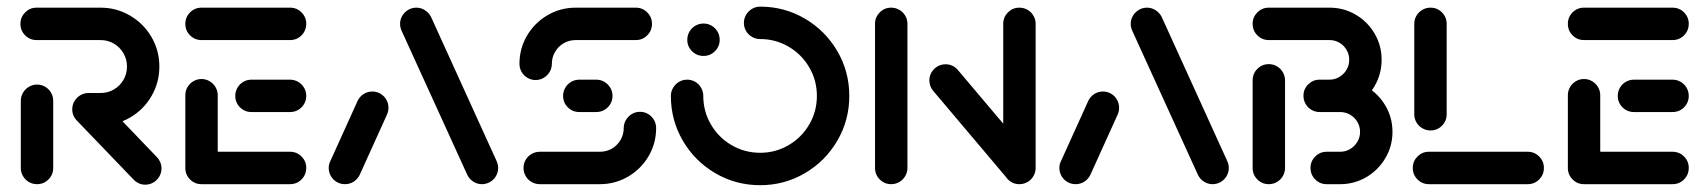

<svg xmlns="http://www.w3.org/2000/svg" viewBox="-20 -541 5017 564"><path d="M88.9 0Q75.9 0 65 -6.3Q54.1 -12.6 47.6 -23.7Q41.1 -34.8 41.1 -47.8V-244.8Q41.1 -257.8 47.6 -268.7Q54.1 -279.6 65 -286.1Q75.9 -292.6 88.9 -292.6Q101.9 -292.6 112.8 -286.1Q123.7 -279.6 130 -268.7Q136.3 -257.8 136.3 -244.8V-47.8Q136.3 -27.8 122.4 -13.9Q108.5 0 88.9 0ZM454.4 -46.3Q454.4 -33.3 448 -22.4Q441.5 -11.5 430.6 -5Q419.6 1.5 406.7 1.5Q397 1.5 388.5 -2.2Q380 -5.9 373.3 -12.6L206.7 -185.9Q192.2 -200.4 192.2 -220Q192.2 -233 198.7 -243.9Q205.2 -254.8 216.1 -261.1Q227 -267.4 240 -267.4Q249.6 -267.4 258.1 -263.9Q266.7 -260.4 273.3 -254.1L440.4 -80Q447 -73.3 450.7 -64.6Q454.4 -55.9 454.4 -46.3ZM192.2 -220Q192.2 -233 198.7 -243.9Q205.2 -254.8 216.1 -261.3Q227 -267.8 240 -267.8H275.2Q296.7 -267.8 314.4 -278.1Q332.2 -288.5 342.6 -306.3Q353 -324.1 353 -345.6Q353 -366.7 342.6 -384.6Q332.2 -402.6 314.4 -413Q296.7 -423.3 275.2 -423.3H87.4Q67.8 -423.3 53.9 -437.2Q40 -451.1 40 -471.1Q40 -490.7 53.9 -504.6Q67.8 -518.5 87.4 -518.5H275.2Q322.2 -518.5 362 -495.2Q401.9 -471.9 425 -432.2Q448.1 -392.6 448.1 -345.6Q448.1 -298.5 425 -258.7Q401.9 -218.9 362 -195.7Q322.2 -172.6 275.2 -172.6H240Q227 -172.6 216.1 -178.9Q205.2 -185.2 198.7 -196.1Q192.2 -207 192.2 -220Z M524.4 -44.8V-261.1Q524.4 -274.1 530.7 -285Q537 -295.9 548 -302.4Q558.9 -308.9 571.9 -308.9Q584.8 -308.9 595.7 -302.4Q606.7 -295.9 613.1 -285Q619.6 -274.1 619.6 -261.1V-44.8ZM879.6 -47.8Q879.6 -27.8 865.7 -13.9Q851.9 0 831.9 0H571.9Q552.2 0 538.3 -13.9Q524.4 -27.8 524.4 -47.8Q524.4 -67.4 538.3 -81.3Q552.2 -95.2 571.9 -95.2H831.9Q851.9 -95.2 865.7 -81.3Q879.6 -67.4 879.6 -47.8ZM671.1 -259.3Q671.1 -272.2 677.4 -283.1Q683.7 -294.1 694.6 -300.6Q705.6 -307 718.5 -307H831.9Q844.8 -307 855.9 -300.6Q867 -294.1 873.3 -283.1Q879.6 -272.2 879.6 -259.3Q879.6 -239.6 865.7 -225.7Q851.9 -211.9 831.9 -211.9H718.5Q698.9 -211.9 685 -225.7Q671.1 -239.6 671.1 -259.3ZM524.4 -471.1Q524.4 -490.7 538.3 -504.6Q552.2 -518.5 571.9 -518.5H831.9Q851.9 -518.5 865.7 -504.6Q879.6 -490.7 879.6 -471.1Q879.6 -451.1 865.7 -437.2Q851.9 -423.3 831.9 -423.3H571.9Q552.2 -423.3 538.3 -437.2Q524.4 -451.1 524.4 -471.1Z M993.3 0Q980.4 0 969.4 -6.3Q958.5 -12.6 952 -23.7Q945.6 -34.8 945.6 -47.8Q945.6 -58.9 950.7 -68.5L1030.7 -245.2Q1036.7 -257.4 1048.1 -264.8Q1059.6 -272.2 1073.7 -272.2Q1086.7 -272.2 1097.6 -265.7Q1108.5 -259.3 1114.8 -248.3Q1121.1 -237.4 1121.1 -224.4Q1121.1 -213.7 1116.3 -203.3L1036.3 -26.7Q1030 -14.4 1018.7 -7.2Q1007.4 0 993.3 0ZM1443.3 -47.8Q1443.3 -34.8 1437 -23.9Q1430.7 -13 1419.6 -6.5Q1408.5 0 1395.6 0Q1381.9 0 1370.4 -7.4Q1358.9 -14.8 1353 -26.7L1160 -450Q1155.2 -460.4 1155.2 -471.1Q1155.2 -483.7 1161.7 -494.6Q1168.1 -505.6 1179.1 -512Q1190 -518.5 1203 -518.5Q1216.7 -518.5 1228.1 -511.1Q1239.6 -503.7 1245.9 -491.9L1438.5 -68.5Q1443.3 -58.1 1443.3 -47.8Z M1860 -212.6Q1873 -212.6 1883.9 -206.1Q1894.8 -199.6 1901.1 -188.7Q1907.4 -177.8 1907.4 -164.8Q1907.4 -120 1885.2 -82.2Q1863 -44.4 1825 -22.2Q1787 0 1742.2 0H1565.6Q1552.6 0 1541.7 -6.3Q1530.7 -12.6 1524.3 -23.7Q1517.8 -34.8 1517.8 -47.8Q1517.8 -60.7 1524.3 -71.7Q1530.7 -82.6 1541.7 -88.9Q1552.6 -95.2 1565.6 -95.2H1742.2Q1761.5 -95.2 1777.4 -104.4Q1793.3 -113.7 1802.8 -129.8Q1812.2 -145.9 1812.2 -164.8Q1812.2 -177.8 1818.7 -188.7Q1825.2 -199.6 1836.1 -206.1Q1847 -212.6 1860 -212.6ZM1779.3 -259.3Q1779.3 -246.3 1772.8 -235.4Q1766.3 -224.4 1755.4 -218.1Q1744.4 -211.9 1731.5 -211.9H1681.9Q1661.9 -211.9 1648 -225.7Q1634.1 -239.6 1634.1 -259.3Q1634.1 -272.2 1640.4 -283.1Q1646.7 -294.1 1657.8 -300.6Q1668.9 -307 1681.9 -307H1731.5Q1744.4 -307 1755.4 -300.6Q1766.3 -294.1 1772.8 -283.1Q1779.3 -272.2 1779.3 -259.3ZM1553.3 -305.9Q1540.4 -305.9 1529.4 -312.4Q1518.5 -318.9 1512.2 -329.8Q1505.9 -340.7 1505.9 -353.7Q1505.9 -398.5 1528.1 -436.3Q1550.4 -474.1 1588.3 -496.3Q1626.3 -518.5 1671.1 -518.5H1847.8Q1867.4 -518.5 1881.3 -504.6Q1895.2 -490.7 1895.2 -471.1Q1895.2 -451.1 1881.3 -437.2Q1867.4 -423.3 1847.8 -423.3H1671.1Q1651.9 -423.3 1635.9 -414.1Q1620 -404.8 1610.6 -388.7Q1601.1 -372.6 1601.1 -353.7Q1601.1 -340.7 1594.6 -329.8Q1588.1 -318.9 1577.2 -312.4Q1566.3 -305.9 1553.3 -305.9Z M1998.9 -424.1Q1998.9 -437 2005.2 -448Q2011.5 -458.9 2022.6 -465.4Q2033.7 -471.9 2046.7 -471.9Q2059.6 -471.9 2070.6 -465.4Q2081.5 -458.9 2087.8 -448Q2094.1 -437 2094.1 -424.1Q2094.1 -404.4 2080.2 -390.6Q2066.3 -376.7 2046.7 -376.7Q2026.7 -376.7 2012.8 -390.6Q1998.9 -404.4 1998.9 -424.1ZM2165.2 -473.7Q2165.2 -486.7 2171.7 -497.6Q2178.1 -508.5 2189.1 -515Q2200 -521.5 2213 -521.5Q2284.1 -521.5 2344.3 -486.3Q2404.4 -451.1 2439.6 -390.9Q2474.8 -330.7 2474.8 -259.3Q2474.8 -187.8 2439.6 -127.6Q2404.4 -67.4 2344.3 -32.2Q2284.1 3 2213 3Q2141.5 3 2081.3 -32.2Q2021.1 -67.4 1985.9 -127.6Q1950.7 -187.8 1950.7 -259.3Q1950.7 -272.2 1957.2 -283.1Q1963.7 -294.1 1974.6 -300.6Q1985.6 -307 1998.5 -307Q2011.5 -307 2022.4 -300.6Q2033.3 -294.1 2039.6 -283.1Q2045.9 -272.2 2045.9 -259.3Q2045.9 -213.7 2068.3 -175.4Q2090.7 -137 2129.1 -114.6Q2167.4 -92.2 2213 -92.2Q2258.1 -92.2 2296.5 -114.6Q2334.8 -137 2357.2 -175.4Q2379.6 -213.7 2379.6 -259.3Q2379.6 -304.8 2357.2 -343.1Q2334.8 -381.5 2296.5 -403.9Q2258.1 -426.3 2213 -426.3Q2200 -426.3 2189.1 -432.6Q2178.1 -438.9 2171.7 -449.8Q2165.2 -460.7 2165.2 -473.7Z M2597.8 0Q2578.1 0 2564.3 -13.9Q2550.4 -27.8 2550.4 -47.8V-471.1Q2550.4 -490.7 2564.3 -504.6Q2578.1 -518.5 2597.8 -518.5Q2610.7 -518.5 2621.7 -512.2Q2632.6 -505.9 2639.1 -495Q2645.6 -484.1 2645.6 -471.1V-47.8Q2645.6 -34.8 2639.1 -23.7Q2632.6 -12.6 2621.7 -6.3Q2610.7 0 2597.8 0ZM2710 -304.8Q2710 -317.8 2716.5 -328.7Q2723 -339.6 2733.9 -345.9Q2744.8 -352.2 2757.8 -352.2Q2768.1 -352.2 2777.4 -348Q2786.7 -343.7 2793.3 -335.9L3013.7 -75.2L2942.2 -12.6L2721.9 -273.3Q2710 -287 2710 -304.8ZM2974.4 0Q2954.8 0 2940.9 -13.9Q2927 -27.8 2927 -47.8V-471.1Q2927 -490.7 2940.9 -504.6Q2954.8 -518.5 2974.4 -518.5Q2987.4 -518.5 2998.3 -512.2Q3009.3 -505.9 3015.7 -495Q3022.2 -484.1 3022.2 -471.1V-47.8Q3022.2 -34.8 3015.7 -23.7Q3009.3 -12.6 2998.3 -6.3Q2987.4 0 2974.4 0Z M3139.6 0Q3126.7 0 3115.7 -6.3Q3104.8 -12.6 3098.3 -23.7Q3091.9 -34.8 3091.9 -47.8Q3091.9 -58.9 3097 -68.5L3177 -245.2Q3183 -257.4 3194.4 -264.8Q3205.9 -272.2 3220 -272.2Q3233 -272.2 3243.9 -265.7Q3254.8 -259.3 3261.1 -248.3Q3267.4 -237.4 3267.4 -224.4Q3267.4 -213.7 3262.6 -203.3L3182.6 -26.7Q3176.3 -14.4 3165 -7.2Q3153.7 0 3139.6 0ZM3589.6 -47.8Q3589.6 -34.8 3583.3 -23.9Q3577 -13 3565.9 -6.5Q3554.8 0 3541.9 0Q3528.1 0 3516.7 -7.4Q3505.2 -14.8 3499.3 -26.7L3306.3 -450Q3301.5 -460.4 3301.5 -471.1Q3301.5 -483.7 3308 -494.6Q3314.4 -505.6 3325.4 -512Q3336.3 -518.5 3349.3 -518.5Q3363 -518.5 3374.4 -511.1Q3385.9 -503.7 3392.2 -491.9L3584.8 -68.5Q3589.6 -58.1 3589.6 -47.8Z M3707 0Q3687.4 0 3673.5 -13.9Q3659.6 -27.8 3659.6 -47.8V-304.8Q3659.6 -324.8 3673.5 -338.7Q3687.4 -352.6 3707 -352.6Q3720 -352.6 3730.9 -346.3Q3741.9 -340 3748.3 -328.9Q3754.8 -317.8 3754.8 -304.8V-47.8Q3754.8 -34.8 3748.3 -23.7Q3741.9 -12.6 3730.9 -6.3Q3720 0 3707 0ZM3864.1 -307H3916.7Q3958.5 -307 3993.7 -286.5Q4028.9 -265.9 4049.6 -230.7Q4070.4 -195.6 4070.4 -153.7Q4070.4 -111.9 4049.6 -76.7Q4028.9 -41.5 3993.7 -20.7Q3958.5 0 3916.7 0H3877Q3857.4 0 3843.5 -13.9Q3829.6 -27.8 3829.6 -47.8Q3829.6 -67.4 3843.5 -81.3Q3857.4 -95.2 3877 -95.2H3916.7Q3932.6 -95.2 3945.9 -103.1Q3959.3 -111.1 3967.2 -124.4Q3975.2 -137.8 3975.2 -153.7Q3975.2 -169.6 3967.2 -183Q3959.3 -196.3 3945.9 -204.1Q3932.6 -211.9 3916.7 -211.9H3864.1ZM3808.9 -259.6Q3808.9 -279.3 3822.8 -293.1Q3836.7 -307 3856.3 -307H3885.6Q3901.1 -307 3914.4 -315Q3927.8 -323 3935.6 -336.3Q3943.3 -349.6 3943.3 -365.6Q3943.3 -381.1 3935.6 -394.4Q3927.8 -407.8 3914.4 -415.6Q3901.1 -423.3 3885.6 -423.3H3707Q3687.4 -423.3 3673.5 -437.2Q3659.6 -451.1 3659.6 -471.1Q3659.6 -490.7 3673.5 -504.6Q3687.4 -518.5 3707 -518.5H3885.6Q3927 -518.5 3962.2 -498Q3997.4 -477.4 4018 -442.2Q4038.5 -407 4038.5 -365.6Q4038.5 -323.7 4018 -288.3Q3997.4 -253 3962.2 -232.4Q3927 -211.9 3885.6 -211.9H3856.3Q3843.3 -211.9 3832.4 -218.3Q3821.5 -224.8 3815.2 -235.7Q3808.9 -246.7 3808.9 -259.6Z M4515.2 -47.8Q4515.2 -27.8 4501.3 -13.9Q4487.4 0 4467.8 0H4177.4Q4157.8 0 4143.9 -13.9Q4130 -27.8 4130 -47.8Q4130 -67.4 4143.9 -81.3Q4157.8 -95.2 4177.4 -95.2H4467.8Q4487.4 -95.2 4501.3 -81.3Q4515.2 -67.4 4515.2 -47.8ZM4182.2 -157.8Q4169.3 -157.8 4158.3 -164.1Q4147.4 -170.4 4140.9 -181.3Q4134.4 -192.2 4134.4 -205.2V-471.1Q4134.4 -484.1 4140.9 -495Q4147.4 -505.9 4158.3 -512.2Q4169.3 -518.5 4182.2 -518.5Q4201.9 -518.5 4215.7 -504.6Q4229.6 -490.7 4229.6 -471.1V-205.2Q4229.6 -185.6 4215.7 -171.7Q4201.9 -157.8 4182.2 -157.8Z M4585.6 -44.8V-261.1Q4585.6 -274.1 4591.9 -285Q4598.1 -295.9 4609.1 -302.4Q4620 -308.9 4633 -308.9Q4645.9 -308.9 4656.9 -302.4Q4667.8 -295.9 4674.3 -285Q4680.7 -274.1 4680.7 -261.1V-44.8ZM4940.7 -47.8Q4940.7 -27.8 4926.9 -13.9Q4913 0 4893 0H4633Q4613.3 0 4599.4 -13.9Q4585.6 -27.8 4585.6 -47.8Q4585.6 -67.4 4599.4 -81.3Q4613.3 -95.2 4633 -95.2H4893Q4913 -95.2 4926.9 -81.3Q4940.7 -67.4 4940.7 -47.8ZM4732.2 -259.3Q4732.2 -272.2 4738.5 -283.1Q4744.8 -294.1 4755.7 -300.6Q4766.7 -307 4779.6 -307H4893Q4905.9 -307 4917 -300.6Q4928.1 -294.1 4934.4 -283.1Q4940.7 -272.2 4940.7 -259.3Q4940.7 -239.6 4926.9 -225.7Q4913 -211.9 4893 -211.9H4779.6Q4760 -211.9 4746.1 -225.7Q4732.2 -239.6 4732.2 -259.3ZM4585.6 -471.1Q4585.6 -490.7 4599.4 -504.6Q4613.3 -518.5 4633 -518.5H4893Q4913 -518.5 4926.9 -504.6Q4940.7 -490.7 4940.7 -471.1Q4940.7 -451.1 4926.9 -437.2Q4913 -423.3 4893 -423.3H4633Q4613.3 -423.3 4599.4 -437.2Q4585.6 -451.1 4585.6 -471.1Z"/></svg>

Font: 26F Galaxy Hebrew Extra Bold
Style: Regular
Weight: 800
Designer: C₂₉H₂₅N₃O₅
Version: Version 1.000